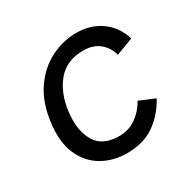

<svg xmlns="http://www.w3.org/2000/svg" viewBox="-123 -638 781 777"><g transform="rotate(-30 268.0 -249.5)"><path d="M506 -381 426 -351Q416 -389 387 -412.5Q358 -436 313 -436Q234 -436 191 -384Q148 -332 138 -251Q128 -168 158.5 -115.5Q189 -63 267 -63Q312 -63 346.5 -87.5Q381 -112 402 -150L474 -120Q440 -58 388 -22.5Q336 13 260 13Q197 13 146 -16Q95 -45 69 -103Q43 -161 54 -248Q65 -336 105 -394.5Q145 -453 203 -482.5Q261 -512 324 -512Q390 -512 438.5 -477.5Q487 -443 506 -381Z"/></g></svg>

Font: Inclusive Sans
Style: Italic
Weight: 400
Italic angle: -7°
Designer: Olivia King
Foundry: Olivia King
Version: Version 2.004